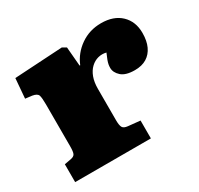

<svg xmlns="http://www.w3.org/2000/svg" viewBox="-120 -676 847 819"><g transform="rotate(-30 304.0 -266.0)"><path d="M31 0V-88L64 -94Q80 -97 84.5 -107Q89 -117 89 -143V-349Q89 -381 85 -394Q81 -407 57 -411L24 -415L32 -512L269 -526L288 -515L296 -421H299Q319 -470 363.5 -501Q408 -532 465 -532Q527 -532 562.5 -498Q598 -464 598 -408Q598 -369 585.5 -342Q573 -315 549.5 -300.5Q526 -286 491 -286Q446 -286 425 -305Q404 -324 404 -347Q404 -356 405.5 -364Q407 -372 411 -383Q415 -394 423 -412Q403 -417 383.5 -412Q364 -407 348 -392Q332 -377 323 -353Q314 -329 314 -296V-141Q314 -117 319.5 -106.5Q325 -96 345 -94L404 -88V0Z"/></g></svg>

Font: Literata 18pt Black
Style: Regular
Weight: 900
Designer: Latin by Veronika Burian and Jose Scaglione. Greek by Irene Vlachou. Cyrillic by Vera Evstafieva.
Foundry: TypeTogether
Version: Version 3.103;gftools[0.9.29]